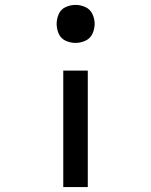

<svg xmlns="http://www.w3.org/2000/svg" viewBox="-20 -558 616 783"><path d="M288 -383Q309 -383 328.5 -392Q348 -401 357 -420.5Q366 -440 366 -461Q366 -481 357 -500.5Q348 -520 328.5 -529Q309 -538 288 -538Q267 -538 247.5 -529Q228 -520 219.5 -500.5Q211 -481 211 -461Q211 -440 219.5 -420.5Q228 -401 247.5 -392Q267 -383 288 -383ZM238 205H338V-270H238Z"/></svg>

Font: Iosevka Sparkle Medium
Style: Regular
Weight: 500
Designer: Belleve Invis
Foundry: Belleve Invis
Version: Version 4.5.0; ttfautohint (v1.8.3)